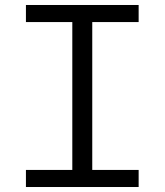

<svg xmlns="http://www.w3.org/2000/svg" viewBox="-20 -750 660 770"><path d="M84 0H536V-68.5H350V-661.5H536V-730H84V-661.5H270V-68.5H84Z"/></svg>

Font: Monaspace Neon Light
Style: Regular
Weight: 300
Designer: Riley Cran & the Lettermatic Team
Foundry: Lettermatic
Version: Version 1.200 (Monaspace Neon)